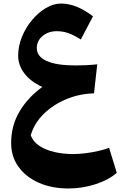

<svg xmlns="http://www.w3.org/2000/svg" viewBox="-20 -716 686 1095"><path d="M221.2 -220.2Q152.3 -252 117.9 -298.8Q83.5 -345.7 83.5 -397.9Q83.5 -453.1 105.2 -506.1Q127 -559.1 162.8 -601.8Q198.7 -644.5 241.9 -670.2Q285.2 -695.8 328.1 -695.8Q415.5 -695.8 510.3 -623L440.9 -490.7Q399.9 -516.6 369.1 -527.3Q338.4 -538.1 303.7 -538.1Q255.9 -538.1 222.9 -510.7Q189.9 -483.4 189.9 -441.4Q189.9 -394 245.6 -368.4Q301.3 -342.8 411.6 -342.8Q440.4 -342.8 470.9 -344.2Q501.5 -345.7 534.7 -349.1L516.1 -183.6Q434.1 -181.6 358.9 -150.6Q283.7 -119.6 229.5 -66.4Q175.3 -13.2 155.3 55.7Q168.5 91.8 204.1 115.5Q239.7 139.2 290 150.9Q340.3 162.6 396.5 162.6Q428.7 162.6 466.6 158Q504.4 153.3 540.5 145Q576.7 136.7 602.1 127L646 269.5Q601.1 309.6 525.9 334.2Q450.7 358.9 370.1 358.9Q274.9 358.9 201.2 326.2Q127.4 293.5 85.4 235.1Q43.5 176.8 43.5 100.1Q43.5 1.5 90.6 -78.9Q137.7 -159.2 221.2 -220.2Z"/></svg>

Font: Pinar DS4-Bold
Style: Regular
Weight: 700
Designer: Amin Abedi
Version: Version 2.000